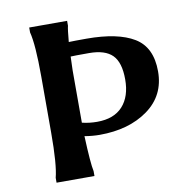

<svg xmlns="http://www.w3.org/2000/svg" viewBox="-79 -777 834 853"><g transform="rotate(-10 338.0 -350.0)"><path d="M334 -176Q302 -176 266 -182Q271 -58 279 -22V0H108V-22Q123 -79 123 -223V-477Q123 -621 108 -678V-700H279V-678Q275 -663 270 -606Q294 -607 350 -607Q491 -607 564.5 -562.5Q638 -518 638 -409Q638 -300 552 -238Q466 -176 334 -176ZM265 -479V-243Q297 -235 333 -235Q409 -235 448.5 -278.5Q488 -322 488 -399Q488 -476 455 -509Q422 -542 350 -542Q278 -542 267 -541Q265 -489 265 -479Z"/></g></svg>

Font: Asul
Style: Bold
Weight: 700
Designer: Mariela Monsalve
Foundry: Mariela Monsalve
Version: Version 1.002